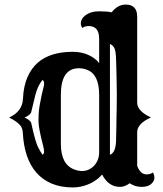

<svg xmlns="http://www.w3.org/2000/svg" viewBox="-20 -801 707 833"><path d="M500.5 9.8Q450.7 9.8 422.9 -43.9Q388.2 -3.9 330.1 8.8Q313 12.2 296.4 12.2Q193.8 12.2 137.2 -52.7Q85.4 -112.8 79.1 -222.7Q78.1 -244.1 69.3 -255.4Q54.7 -273.9 19.5 -291Q77.1 -317.4 79.6 -372.1Q82 -426.8 98.9 -465.6Q115.7 -504.4 144 -529.3Q198.2 -576.2 295.4 -576.2Q348.6 -576.2 387.7 -548.8Q400.9 -539.6 410.2 -527.3V-632.3Q410.2 -688 364.7 -688Q348.1 -688 337.4 -679.7Q330.6 -689 330.6 -699Q330.6 -709 335.7 -718.3Q340.8 -727.5 351.6 -735.4Q374.5 -752 409.7 -752Q444.8 -752 464.4 -747.6Q491.2 -781.2 524.9 -781.2Q575.2 -781.2 575.2 -728.5V-356Q575.2 -318.8 634.8 -291.5Q575.2 -264.6 575.2 -227.5V-81.1Q589.4 -44.4 615.7 -44.4Q632.3 -44.4 643.1 -52.7Q649.9 -43.5 649.9 -29.5Q649.9 -15.6 636 -2.9Q622.1 9.8 594.2 9.8Q566.4 9.8 542.5 -5.9Q521.5 9.8 500.5 9.8ZM457 -129.4Q481.4 -138.7 483.4 -187.5Q483.9 -198.7 484.1 -215.1Q484.4 -231.4 484.9 -251.5Q485.4 -271.5 485.4 -292L486.3 -331.1Q486.3 -350.1 486.6 -364.5Q486.8 -378.9 486.8 -387.2V-394.5Q486.8 -396 486.6 -408.4Q486.3 -420.9 486.1 -439.2Q485.8 -457.5 485.4 -478.5L484.4 -519.5Q483.4 -564.5 481 -576.7Q477.1 -601.1 457 -610.4ZM322.3 -504.9Q244.1 -504.9 244.1 -390.1V-176.3Q244.1 -86.9 303.2 -65.4Q319.8 -59.1 336.2 -59.1Q352.5 -59.1 366 -65.7Q379.4 -72.3 389.2 -83Q410.2 -106.9 410.2 -140.1V-390.1Q410.2 -480 355.5 -499Q339.4 -504.9 322.3 -504.9ZM164.6 -129.4Q171.4 -134.8 171.4 -141.6Q171.4 -152.3 167 -168.9Q147 -245.6 147 -275.1Q147 -304.7 148.9 -321.8Q150.9 -338.9 154.3 -355.5Q160.6 -390.6 167 -415Q171.4 -431.6 171.4 -437.5Q171.4 -449.2 164.6 -454.6Q144 -430.2 133.3 -388.7Q122.6 -347.2 115.7 -315.9Q113.3 -303.2 86.9 -291Q113.3 -278.8 115.7 -266.1Q133.8 -183.6 145.5 -161.6Q157.2 -139.6 164.6 -129.4Z"/></svg>

Font: Rye
Style: Regular
Weight: 400
Designer: Nicole Fally
Foundry: Nicole Fally
Version: Version 1.001